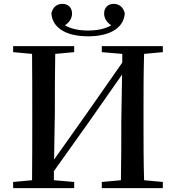

<svg xmlns="http://www.w3.org/2000/svg" viewBox="-20 -974 911 994"><path d="M436 -786C553 -786 622 -832 626 -906C617 -939 596 -954 568 -954C540 -954 519 -935 519 -904C519 -879 533 -858 556 -843C525 -825 486 -816 436 -816C386 -816 347 -825 316 -843C339 -858 353 -879 353 -904C353 -935 332 -954 304 -954C275 -954 255 -939 246 -906C250 -832 319 -786 436 -786ZM507 -704 613 -695V-650L430 -388L260 -148L264 -393C264 -494 264 -596 266 -695L364 -704V-735H48V-704L146 -695C147 -595 147 -495 147 -393V-342C147 -241 147 -140 146 -41L48 -32V0H364V-32L259 -41V-88L435 -335L612 -588L608 -348C608 -242 608 -140 606 -41L507 -32V0H823V-32L726 -41C723 -141 723 -242 723 -342V-393C723 -494 723 -596 726 -695L823 -704V-735H507Z"/></svg>

Font: Noto Serif JP SemiBold
Style: Regular
Weight: 600
Designer: Ryoko NISHIZUKA 西塚涼子 (kana & ideographs); Frank Grießhammer (Latin, Greek & Cyrillic); Wenlong ZHANG 张文龙 (bopomofo); San
Foundry: Adobe
Version: Version 2.001;hotconv 1.1.0;makeotfexe 2.6.0